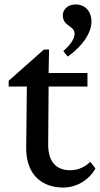

<svg xmlns="http://www.w3.org/2000/svg" viewBox="-20 -835 450 865"><path d="M410 -76 387 -106C363 -83 332 -68 297 -68C234 -68 197 -105 197 -184L199 -445H374V-506H199L201 -612H178L19 -471V-445H101L98 -167C98 -49 168 10 265 10C323 10 380 -22 410 -76ZM263 -767C263 -714 316 -721 316 -683C316 -665 303 -637 265 -605L285 -580C351 -626 392 -687 392 -737C392 -786 362 -815 320 -815C288 -815 263 -794 263 -767Z"/></svg>

Font: TPK Tissa Web Medium
Style: Regular
Weight: 500
Designer: Jacques Le Bailly, Suppakit Chalermlarp | Katatrad Co.,Ltd.
Foundry: Jacques Le Bailly, Cadson Demak Co.,Ltd.
Version: Version 5.000;Glyphs 3.1.2 (3151)